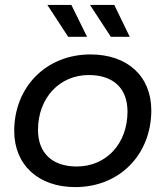

<svg xmlns="http://www.w3.org/2000/svg" viewBox="-20 -757 675 783"><path d="M258 -607H335L271 -737H173ZM432 -607H509L446 -737H347ZM287 6C468 6 597 -127 597 -307C597 -446 500 -535 349 -535C168 -535 38 -402 38 -223C38 -85 136 6 287 6ZM293 -78C192 -78 135 -134 135 -227C135 -358 223 -451 342 -451C443 -451 500 -396 500 -302C500 -171 413 -78 293 -78Z"/></svg>

Font: AWKNG-Font Medium
Style: Italic
Weight: 500
Italic angle: -11.3°
Designer: Awakening Church
Foundry: Awakening Church
Version: Version 1.700;PS 001.700;hotconv 1.0.88;makeotf.lib2.5.64775